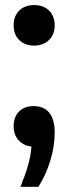

<svg xmlns="http://www.w3.org/2000/svg" viewBox="-20 -573 270 760"><path d="M196.5 -48.5Q196.5 7 179 63.5Q161.5 120 132 166.5H61Q80.5 118.5 91.2 80.8Q102 43 104.5 7Q73 3.5 53.5 -18Q34 -39.5 34 -73Q34 -110.5 55.5 -131.8Q77 -153 113 -153Q153.5 -153 175 -126.8Q196.5 -100.5 196.5 -48.5ZM34 -472.5Q34 -509.5 56.2 -531.2Q78.5 -553 115 -553Q152 -553 174.2 -531Q196.5 -509 196.5 -472.5Q196.5 -436.5 173.8 -414.5Q151 -392.5 115 -392.5Q79 -392.5 56.5 -414.2Q34 -436 34 -472.5Z"/></svg>

Font: Encode Sans Condensed SemiBold
Style: Regular
Weight: 600
Width: 3
Designer: Multiple Designers
Foundry: Impallari Type
Version: Version 2.000